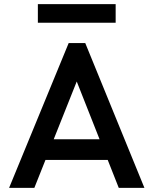

<svg xmlns="http://www.w3.org/2000/svg" viewBox="-20 -908 742 928"><path d="M24 0 312 -700H392L678 0H554L330 -567H372L146 0ZM166 -135V-235H537V-135ZM163 -888H539V-798H163Z"/></svg>

Font: Outfit Thin Medium
Style: Regular
Weight: 500
Version: Version 1.100;gftools[0.9.27]